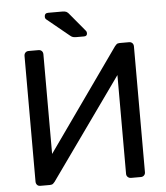

<svg xmlns="http://www.w3.org/2000/svg" viewBox="-59 -940 860 993"><g transform="rotate(-5 371.0 -444.0)"><path d="M110 0Q99 0 93 -7Q87 -14 87 -24V-676Q87 -687 93.5 -693.5Q100 -700 110 -700H162Q172 -700 178.5 -693.5Q185 -687 185 -676V-159L558 -686Q561 -690 566.5 -695Q572 -700 583 -700H632Q642 -700 648.5 -693.5Q655 -687 655 -676V-23Q655 -13 648.5 -6.5Q642 0 632 0H581Q571 0 564 -6.5Q557 -13 557 -23V-536L185 -14Q183 -11 177 -5.5Q171 0 160 0ZM363 -750Q352 -750 345 -752Q338 -754 330 -761L214 -856Q209 -861 209 -868Q209 -888 228 -888H302Q316 -888 323.5 -884Q331 -880 339 -869L414 -779Q419 -774 419 -766Q419 -750 403 -750Z"/></g></svg>

Font: RubikRegular
Style: Regular
Weight: 400
Designer: Hubert and Fischer
Foundry: Hubert and Fischer
Version: Version 2.300;gftools[0.9.30]